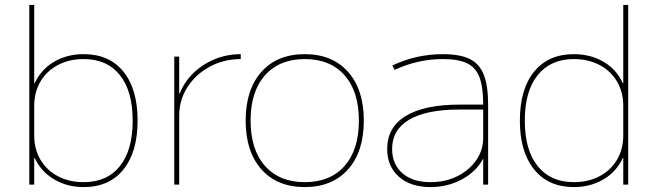

<svg xmlns="http://www.w3.org/2000/svg" viewBox="-20 -750 2671 780"><path d="M320 10Q252 10 199.5 -21.5Q147 -53 121 -108H119V0H99V-730H119V-412H121Q147 -468 199.5 -499Q252 -530 320 -530Q424 -530 481.5 -459Q539 -388 539 -260Q539 -133 481.5 -61.5Q424 10 320 10ZM320 -10Q415 -10 467 -75Q519 -140 519 -260Q519 -380 467 -445Q415 -510 320 -510Q261 -510 215.5 -486Q170 -462 144.5 -419Q119 -376 119 -320V-200Q119 -144 144.5 -101Q170 -58 215.5 -34Q261 -10 320 -10Z M688 0V-520H708V-370H710Q729 -418 766.5 -454Q804 -490 853.5 -510Q903 -530 958 -530V-510Q889 -510 832 -479Q775 -448 741.5 -396Q708 -344 708 -280V0Z M1218 10Q1106 10 1042 -62Q978 -134 978 -260Q978 -386 1042 -458Q1106 -530 1218 -530Q1330 -530 1394 -458Q1458 -386 1458 -260Q1458 -134 1394 -62Q1330 10 1218 10ZM1218 -10Q1322 -10 1380 -76Q1438 -142 1438 -260Q1438 -378 1380 -444Q1322 -510 1218 -510Q1115 -510 1056.5 -444Q998 -378 998 -260Q998 -142 1056.5 -76Q1115 -10 1218 -10Z M1729 10Q1648 10 1600.5 -32Q1553 -74 1553 -145Q1553 -233 1628.5 -279Q1704 -325 1847 -325H1943Q1943 -396 1928 -436Q1913 -476 1877.5 -493Q1842 -510 1780 -510Q1728 -510 1679 -499Q1630 -488 1583 -466L1574 -484Q1622 -507 1673.5 -518.5Q1725 -530 1780 -530Q1848 -530 1888 -510.5Q1928 -491 1945.5 -446Q1963 -401 1963 -325V0H1943V-104H1942Q1914 -52 1856 -21Q1798 10 1729 10ZM1729 -10Q1789 -10 1837.5 -34Q1886 -58 1914.5 -99Q1943 -140 1943 -190V-305H1847Q1712 -305 1642.5 -264Q1573 -223 1573 -145Q1573 -83 1614.5 -46.5Q1656 -10 1729 -10Z M2311 10Q2208 10 2150 -61.5Q2092 -133 2092 -260Q2092 -388 2150 -459Q2208 -530 2311 -530Q2379 -530 2432 -499Q2485 -468 2510 -412H2512V-730H2532V0H2512V-108H2510Q2485 -53 2432 -21.5Q2379 10 2311 10ZM2311 -10Q2370 -10 2415.5 -34Q2461 -58 2486.5 -101Q2512 -144 2512 -200V-320Q2512 -376 2486.5 -419Q2461 -462 2415.5 -486Q2370 -510 2311 -510Q2217 -510 2164.5 -445Q2112 -380 2112 -260Q2112 -140 2164.5 -75Q2217 -10 2311 -10Z"/></svg>

Font: M PLUS 1 Thin
Style: Regular
Weight: 100
Designer: Coji Morishita
Foundry: UNDERFOREST DESIGN
Version: Version 1.001